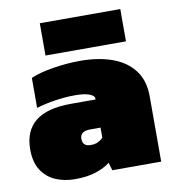

<svg xmlns="http://www.w3.org/2000/svg" viewBox="-78 -741 743 820"><g transform="rotate(-10 293.5 -331.0)"><path d="M149 -532V-672H498V-532ZM182 10Q137 10 99 -6Q61 -22 38 -57Q15 -92 15 -148Q15 -228 65.5 -269Q116 -310 221 -310H327V-315Q327 -326 306 -334.5Q285 -343 242 -343Q204 -343 159.5 -336.5Q115 -330 75 -318V-448Q114 -465 174.5 -474.5Q235 -484 290 -484Q369 -484 429 -462.5Q489 -441 523 -396.5Q557 -352 557 -283V0H345L335 -34Q311 -15 273.5 -2.5Q236 10 182 10ZM273 -122Q292 -122 304.5 -128Q317 -134 327 -144V-188H283Q238 -188 238 -155Q238 -122 273 -122Z"/></g></svg>

Font: Boz Display
Style: Regular
Weight: 900
Version: Version 2.000; ttfautohint (v1.8.3)